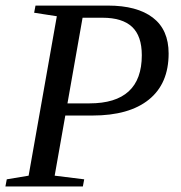

<svg xmlns="http://www.w3.org/2000/svg" viewBox="-25 -675 656 695"><path d="M298.8 -300.8Q488.3 -300.8 488.3 -475.1Q488.3 -544.9 452.9 -577.9Q417.5 -610.8 346.2 -610.8H273.9L219.2 -300.8ZM211.4 -256.8 172.9 -39.1 279.8 -25.9 274.9 0H-5.4L-0.5 -25.9L78.6 -39.1L180.7 -616.2L98.6 -628.9L103.5 -654.8H365.7Q471.2 -654.8 528.3 -611.1Q585.4 -567.4 585.4 -481.4Q585.4 -372.1 513.9 -314.5Q442.4 -256.8 309.6 -256.8Z"/></svg>

Font: Tinos
Style: Italic
Weight: 400
Italic angle: -16.333°
Designer: Steve Matteson
Foundry: Monotype Imaging Inc.
Version: Version 1.32